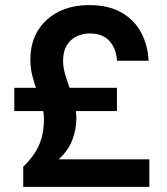

<svg xmlns="http://www.w3.org/2000/svg" viewBox="-20 -732 656 752"><path d="M71 0V-79Q97 -104 115 -131Q133 -158 142.5 -190.5Q152 -223 152 -266Q152 -293 144 -320Q136 -347 125.5 -375Q115 -403 107 -433.5Q99 -464 99 -498Q99 -565 128.5 -612.5Q158 -660 209.5 -686Q261 -712 329 -712Q406 -712 456.5 -682.5Q507 -653 533 -604Q559 -555 562 -494H438Q436 -540 409.5 -570.5Q383 -601 331 -601Q303 -601 279 -589Q255 -577 241 -553.5Q227 -530 227 -494Q227 -469 235 -441.5Q243 -414 253.5 -385.5Q264 -357 271.5 -327Q279 -297 279 -267Q279 -226 263.5 -184.5Q248 -143 210 -108H565V0ZM36 -297V-388H438V-297Z"/></svg>

Font: DM Sans 28pt
Style: Bold
Weight: 700
Version: Version 4.004;gftools[0.9.30]